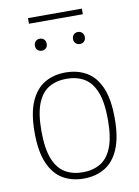

<svg xmlns="http://www.w3.org/2000/svg" viewBox="-95 -921 718 993"><g transform="rotate(-10 264.5 -424.0)"><path d="M264.5 9Q201.5 9 154.2 -19Q107 -47 80.5 -108.5Q54 -170 54 -270Q54 -369.5 80.5 -430.5Q107 -491.5 154.2 -519.8Q201.5 -548 264.5 -548Q327.5 -548 375 -520.2Q422.5 -492.5 448.8 -431.5Q475 -370.5 475 -270Q475 -171 448.8 -109.5Q422.5 -48 375 -19.5Q327.5 9 264.5 9ZM264.5 -24Q317.5 -24 356.8 -47Q396 -70 417.5 -123.8Q439 -177.5 439 -268.5Q439 -361.5 417.5 -415.2Q396 -469 356.8 -492Q317.5 -515 264.5 -515Q211.5 -515 172.2 -492.2Q133 -469.5 111.5 -416.2Q90 -363 90 -271.5Q90 -179 111.5 -124.8Q133 -70.5 172.2 -47.2Q211.5 -24 264.5 -24ZM364.5 -680Q351 -680 342.2 -688.5Q333.5 -697 333.5 -711Q333.5 -725.5 342.2 -734.2Q351 -743 364.5 -743Q378 -743 386.8 -734.2Q395.5 -725.5 395.5 -711Q395.5 -697 386.8 -688.5Q378 -680 364.5 -680ZM164.5 -680Q151 -680 142.2 -688.5Q133.5 -697 133.5 -711Q133.5 -725.5 142.2 -734.2Q151 -743 164.5 -743Q178 -743 186.8 -734.2Q195.5 -725.5 195.5 -711Q195.5 -697 186.8 -688.5Q178 -680 164.5 -680ZM123 -829V-858.5H406V-829Z"/></g></svg>

Font: Encode Sans Th
Style: Regular
Weight: 100
Designer: Multiple Designers
Foundry: Impallari Type
Version: Version 3.002; ttfautohint (v1.8.3) -l 8 -r 50 -G 200 -x 14 